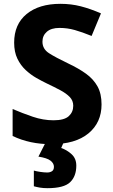

<svg xmlns="http://www.w3.org/2000/svg" viewBox="-20 -744 591 1004"><path d="M511 -198Q511 -103 442.5 -46.5Q374 10 248 10Q135 10 46 -33V-174Q97 -152 151.5 -133.5Q206 -115 260 -115Q316 -115 339.5 -136.5Q363 -158 363 -191Q363 -218 344.5 -237Q326 -256 295 -272.5Q264 -289 224 -308Q199 -320 170 -336.5Q141 -353 114.5 -377.5Q88 -402 71 -437Q54 -472 54 -521Q54 -617 119 -670.5Q184 -724 296 -724Q352 -724 402.5 -711Q453 -698 508 -674L459 -556Q410 -576 371 -587Q332 -598 291 -598Q248 -598 225 -578Q202 -558 202 -526Q202 -488 236 -466Q270 -444 337 -412Q392 -386 430.5 -358Q469 -330 490 -292Q511 -254 511 -198ZM379 122Q379 178 346.5 209Q314 240 228 240Q206 240 188.5 237Q171 234 157 230V148Q171 152 191.5 155Q212 158 227 158Q241 158 251.5 151.5Q262 145 262 128Q262 110 244 96Q226 82 181 75L219 0H313L300 30Q330 40 354.5 62.5Q379 85 379 122Z"/></svg>

Font: Noto Sans Devanagari UI
Style: Bold
Weight: 700
Designer: Jelle Bosma - Monotype Design Team
Foundry: Monotype Imaging Inc.
Version: Version 2.004; ttfautohint (v1.8.4.7-5d5b)